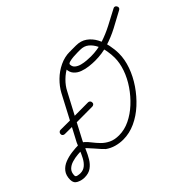

<svg xmlns="http://www.w3.org/2000/svg" viewBox="-100 -835 1119 1119"><g transform="rotate(-45 459.5 -275.0)"><path d="M174 -247Q167 -247 161.5 -252Q156 -257 157 -265Q157 -272 162 -277Q167 -282 174 -282Q288 -281 401 -282Q401 -282 401 -282Q401 -282 401 -282Q408 -282 413 -277Q418 -272 418 -265Q419 -257 413.5 -252Q408 -247 401 -247Q287 -246 174 -247Q174 -247 174 -247Q174 -247 174 -247ZM534 -566Q541 -566 546 -560.5Q551 -555 551 -548Q551 -541 546 -536Q541 -531 534 -531Q498 -531 464.5 -514.5Q431 -498 403.5 -471Q376 -444 361 -414Q326 -348 290.5 -281Q255 -214 220 -147Q208 -123 196.5 -95.5Q185 -68 170 -43Q155 -18 133 -2Q111 14 77 14Q54 14 31 3Q8 -8 8 -36Q8 -72 25.5 -94Q43 -116 71 -127Q99 -138 130.5 -142Q162 -146 190 -146Q208 -146 222.5 -133Q237 -120 251.5 -101Q266 -82 285 -62.5Q304 -43 330 -30.5Q356 -18 393 -18Q438 -18 481.5 -39Q525 -60 563.5 -95.5Q602 -131 632 -175Q662 -219 678.5 -266Q695 -313 695 -356Q695 -381 690 -411.5Q685 -442 672 -469Q659 -496 638 -513.5Q617 -531 585 -531Q580 -531 563.5 -531Q547 -531 528.5 -529.5Q510 -528 496 -524Q482 -520 482 -513Q482 -494 495.5 -483Q509 -472 528.5 -467Q548 -462 568 -460.5Q588 -459 602 -459Q656 -459 705 -475Q754 -491 800 -515Q846 -539 893 -564Q893 -564 893 -564Q893 -564 893 -564Q899 -568 906 -566Q913 -564 916 -557Q920 -551 918 -544Q916 -537 909 -534Q860 -507 811.5 -481.5Q763 -456 711 -440Q659 -424 602 -424Q580 -424 553.5 -427Q527 -430 502.5 -439Q478 -448 462.5 -466Q447 -484 447 -513Q447 -535 463 -546Q479 -557 501.5 -561.5Q524 -566 547 -566Q570 -566 585 -566Q625 -566 653 -546Q681 -526 698 -494Q715 -462 722.5 -425.5Q730 -389 730 -356Q730 -307 711.5 -255Q693 -203 660 -154.5Q627 -106 584.5 -67Q542 -28 493 -5.5Q444 17 393 17Q363 17 334.5 9Q306 1 282 -16Q276 -21 263 -35.5Q250 -50 235 -67.5Q220 -85 207.5 -98Q195 -111 190 -111Q170 -111 145 -109Q120 -107 96.5 -100Q73 -93 58 -78Q43 -63 43 -36Q43 -26 56.5 -23.5Q70 -21 77 -21Q102 -21 119.5 -36Q137 -51 149 -74Q161 -97 170.5 -121Q180 -145 189 -164Q224 -230 259.5 -297Q295 -364 330 -431Q349 -466 380.5 -497Q412 -528 452 -547Q492 -566 534 -566Q534 -566 534 -566Q534 -566 534 -566Z"/></g></svg>

Font: FRB American Cursive
Style: Italic
Weight: 400
Italic angle: -25°
Version: Version 2.0;Modular Font Editor K font №1